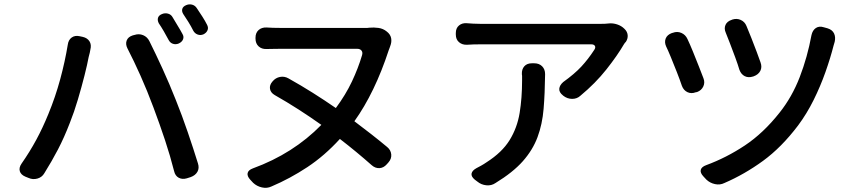

<svg xmlns="http://www.w3.org/2000/svg" viewBox="-20 -840 4040 901"><path d="M740 -774Q754 -780 768.5 -776Q783 -772 790 -759Q801 -740 814 -719Q827 -698 836 -681Q844 -668 839 -655.5Q834 -643 819 -636Q805 -630 791.5 -634.5Q778 -639 771 -653Q761 -672 748.5 -693.5Q736 -715 725 -731Q718 -745 721.5 -756.5Q725 -768 740 -774ZM854 -816Q868 -822 882 -818Q896 -814 904 -801Q917 -782 930 -761.5Q943 -741 951 -725Q959 -711 954 -698.5Q949 -686 935 -679Q921 -673 907.5 -678Q894 -683 887 -696Q877 -716 864 -737Q851 -758 840 -774Q832 -787 835.5 -798.5Q839 -810 854 -816ZM207 -305Q240 -385 262.5 -468Q285 -551 298 -630Q301 -653 316.5 -664Q332 -675 354 -670L368 -667Q390 -662 400 -646Q410 -630 404 -607Q403 -598 401.5 -593.5Q400 -589 396 -572Q390 -539 376.5 -485.5Q363 -432 345.5 -373Q328 -314 308 -264Q281 -194 252 -138.5Q223 -83 188 -27Q177 -8 155.5 -2Q134 4 114 -5L99 -11Q78 -20 73 -36.5Q68 -53 81 -72Q120 -128 150.5 -184.5Q181 -241 207 -305ZM700 -336Q671 -414 639.5 -484.5Q608 -555 578 -613Q568 -633 574.5 -650Q581 -667 603 -674L611 -676Q632 -683 651.5 -675Q671 -667 681 -647Q710 -589 742.5 -518Q775 -447 805 -371Q834 -299 861 -220Q888 -141 909 -73Q916 -51 906.5 -34Q897 -17 875 -9L856 -3Q835 3 818.5 -6Q802 -15 797 -37Q779 -108 754.5 -182Q730 -256 700 -336Z M1259 -458Q1273 -475 1294 -479Q1315 -483 1334 -472Q1393 -439 1448.5 -404Q1504 -369 1556 -333Q1602 -395 1631.5 -457.5Q1661 -520 1679 -581Q1683 -594 1676.5 -602.5Q1670 -611 1656 -611Q1624 -611 1575.5 -611Q1527 -611 1473.5 -611Q1420 -611 1372.5 -611Q1325 -611 1296 -611Q1277 -611 1258.5 -610.5Q1240 -610 1231 -610Q1208 -609 1193.5 -622.5Q1179 -636 1179 -659V-663Q1179 -686 1193.5 -699Q1208 -712 1231 -711Q1242 -710 1260.5 -709.5Q1279 -709 1296 -709Q1319 -709 1362 -709Q1405 -709 1456.5 -709Q1508 -709 1557 -709Q1606 -709 1643.5 -709Q1681 -709 1694 -709Q1699 -709 1704 -709Q1709 -709 1713 -710Q1734 -712 1756 -709Q1778 -706 1795 -692Q1812 -679 1815.5 -661Q1819 -643 1811 -623Q1810 -619 1808 -614.5Q1806 -610 1804 -604Q1772 -506 1731.5 -422Q1691 -338 1643 -271Q1683 -241 1722 -210.5Q1761 -180 1797 -150Q1814 -136 1816 -115.5Q1818 -95 1803 -78L1795 -69Q1780 -52 1760.5 -51Q1741 -50 1724 -65Q1689 -96 1651.5 -127Q1614 -158 1575 -188Q1503 -109 1422 -55.5Q1341 -2 1254 35Q1233 45 1209 39.5Q1185 34 1168 18L1155 4Q1139 -13 1142 -27.5Q1145 -42 1167 -50Q1356 -119 1488 -254Q1436 -291 1381.5 -326Q1327 -361 1269 -394Q1250 -405 1247 -423Q1244 -441 1259 -458Z M2910 -705Q2924 -692 2925.5 -675Q2927 -658 2916 -642Q2915 -641 2914.5 -641.5Q2914 -642 2909 -634Q2877 -579 2825.5 -514Q2774 -449 2704 -391Q2688 -376 2665 -376Q2642 -376 2623 -391L2622 -392Q2603 -407 2604.5 -423.5Q2606 -440 2623 -455Q2676 -493 2708 -527.5Q2740 -562 2768 -605Q2776 -616 2772 -624Q2768 -632 2754 -632Q2725 -632 2679 -632Q2633 -632 2579.5 -632Q2526 -632 2471 -632Q2416 -632 2368 -632Q2320 -632 2285 -632Q2250 -632 2237 -632Q2221 -632 2202 -631.5Q2183 -631 2172 -630Q2149 -629 2134 -642Q2119 -655 2119 -678V-685Q2119 -708 2134 -720.5Q2149 -733 2171 -731Q2182 -730 2201 -729Q2220 -728 2237 -728Q2251 -728 2292.5 -728Q2334 -728 2392.5 -728Q2451 -728 2515 -728Q2579 -728 2638 -728Q2697 -728 2739.5 -728Q2782 -728 2796 -728Q2813 -728 2819.5 -728.5Q2826 -729 2837 -730Q2856 -732 2876 -725.5Q2896 -719 2910 -705ZM2487 -543Q2510 -543 2524 -529Q2538 -515 2538 -492Q2537 -402 2531 -329.5Q2525 -257 2502.5 -196.5Q2480 -136 2433.5 -83.5Q2387 -31 2305 19Q2286 32 2262 29.5Q2238 27 2220 12L2208 3Q2190 -12 2193 -26Q2196 -40 2216 -51Q2224 -55 2237.5 -62.5Q2251 -70 2264 -79Q2336 -125 2371.5 -182.5Q2407 -240 2418.5 -310Q2430 -380 2430 -463Q2430 -483 2430 -484Q2430 -485 2429 -492Q2428 -515 2440.5 -529Q2453 -543 2476 -543Z M3416 -748Q3437 -755 3456 -746.5Q3475 -738 3483 -718Q3493 -695 3506 -661.5Q3519 -628 3531 -596.5Q3543 -565 3549 -547Q3557 -525 3548 -507.5Q3539 -490 3517 -482L3514 -481Q3492 -474 3475 -482.5Q3458 -491 3450 -512Q3443 -536 3430.5 -570Q3418 -604 3405.5 -636.5Q3393 -669 3386 -686Q3377 -706 3384.5 -723Q3392 -740 3414 -747ZM3864 -707Q3886 -700 3894 -683Q3902 -666 3897 -644Q3896 -640 3896 -640.5Q3896 -641 3892 -627Q3877 -568 3853.5 -501.5Q3830 -435 3798 -370.5Q3766 -306 3725 -251Q3647 -148 3560.5 -85Q3474 -22 3379 19Q3359 29 3335.5 24Q3312 19 3295 3L3281 -12Q3265 -29 3268.5 -43Q3272 -57 3294 -65Q3389 -100 3475.5 -157.5Q3562 -215 3638 -311Q3697 -385 3733 -478.5Q3769 -572 3788 -675Q3793 -698 3808.5 -708.5Q3824 -719 3846 -712ZM3137 -686Q3158 -694 3177.5 -685.5Q3197 -677 3206 -657Q3217 -634 3231.5 -598.5Q3246 -563 3259.5 -528.5Q3273 -494 3281 -473Q3289 -453 3280.5 -434.5Q3272 -416 3251 -408L3245 -407Q3224 -399 3206 -407.5Q3188 -416 3180 -437Q3171 -464 3156.5 -501Q3142 -538 3128 -572Q3114 -606 3106 -622Q3097 -642 3104 -659.5Q3111 -677 3133 -685Z"/></svg>

Font: Chiron GoRound TC M
Style: Regular
Weight: 500
Designer: Ryoko NISHIZUKA 西塚涼子 (kana, bopomofo & ideographs); Paul D. Hunt (Latin, Greek & Cyrillic); Sandoll Communications 산돌커뮤니
Foundry: Adobe
Version: Version 1.000;hotconv 1.1.1;makeotfexe 2.6.0